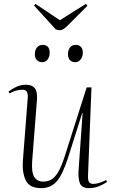

<svg xmlns="http://www.w3.org/2000/svg" viewBox="-20 -963 594 997"><path d="M24 -487Q41 -501 64.5 -512Q88 -523 116 -523Q146 -523 160.5 -505Q175 -487 172 -446L147 -126Q143 -68 158 -44Q173 -20 205 -20Q226 -20 244.5 -29.5Q263 -39 280.5 -67Q298 -95 316 -151L430 -509H455L437 -51Q436 -27 442.5 -17.5Q449 -8 465 -8Q477 -8 493 -12.5Q509 -17 531 -28L536 -18Q516 -5 492.5 4.5Q469 14 442 14Q405 14 395 -11Q385 -36 388 -79L409 -376H407L333 -143Q305 -56 274.5 -21Q244 14 194 14Q133 14 113.5 -27Q94 -68 99 -132L124 -453Q126 -476 119.5 -486.5Q113 -497 96 -497Q62 -497 30 -478ZM161 -682Q161 -703 172 -716.5Q183 -730 202 -730Q218 -730 228 -720.5Q238 -711 238 -688Q238 -669 227.5 -654.5Q217 -640 199 -640Q183 -640 172 -650.5Q161 -661 161 -682ZM333 -682Q333 -703 343.5 -716.5Q354 -730 373 -730Q390 -730 400 -720Q410 -710 410 -688Q410 -669 399 -654.5Q388 -640 370 -640Q354 -640 343.5 -650.5Q333 -661 333 -682ZM157 -934 164 -943 291 -858 426 -943 434 -933 330 -829Q307 -806 291 -806Q279 -806 269 -811Z"/></svg>

Font: Literata 72pt ExtraLight
Style: Italic
Weight: 200
Italic angle: -2°
Designer: Latin by Veronika Burian and Jose Scaglione. Greek by Irene Vlachou. Cyrillic by Vera Evstafieva
Foundry: TypeTogether
Version: Version 3.002